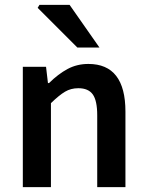

<svg xmlns="http://www.w3.org/2000/svg" viewBox="-20 -764 600 784"><path d="M73.2 0V-491.2H168L175.8 -424.8H180.2Q217.8 -461.9 256.1 -482.4Q294.4 -502.9 340.8 -502.9Q492.2 -502.9 492.2 -308.1V0H377V-293Q377 -353 358.9 -378.4Q340.8 -403.8 299.8 -403.8Q269.5 -403.8 245.6 -389.6Q221.7 -375.5 188 -342.8V0ZM295.9 -569.8 133.8 -731.9 141.1 -744.1H264.2L386.2 -569.8Z"/></svg>

Font: Source Sans 3 Semibold
Style: Regular
Weight: 600
Designer: Paul D. Hunt
Foundry: Adobe
Version: Version 3.052;hotconv 1.1.0;makeotfexe 2.6.0